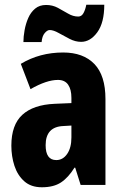

<svg xmlns="http://www.w3.org/2000/svg" viewBox="-20 -782 520 812"><path d="M247 -560Q332 -560 379 -511.5Q426 -463 426 -363V0H321L298 -73H295Q269 -31 238 -10.5Q207 10 157 10Q111 10 82.5 -15.5Q54 -41 41 -81Q28 -121 28 -166Q28 -254 74.5 -296.5Q121 -339 211 -343L282 -346V-368Q282 -404 268 -424Q254 -444 225 -444Q177 -444 109 -405L68 -512Q148 -560 247 -560ZM248 -249Q173 -246 173 -168Q173 -105 218 -105Q246 -105 264 -131Q282 -157 282 -201V-251ZM79 -604Q79 -627 84 -654.5Q89 -682 99.5 -706Q110 -730 128.5 -745.5Q147 -761 175 -761Q202 -761 224.5 -749Q247 -737 268 -724.5Q289 -712 311 -712Q325 -712 333 -726.5Q341 -741 345 -762H421Q421 -686 391.5 -645.5Q362 -605 323 -605Q299 -605 274.5 -617.5Q250 -630 228 -642.5Q206 -655 190 -655Q180 -655 169 -642Q158 -629 156 -604Z"/></svg>

Font: Noto Sans Gurmukhi ExtraCondensed ExtraBold
Style: Regular
Weight: 800
Width: 2
Designer: Jelle Bosma - Monotype Design Team
Foundry: Monotype Imaging Inc.
Version: Version 2.004; ttfautohint (v1.8.4.7-5d5b)